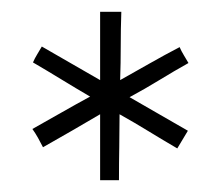

<svg xmlns="http://www.w3.org/2000/svg" viewBox="-20 -740 375 326"><path d="M150 -546Q126 -532 102 -518Q78 -504 53 -490Q49 -498 44.5 -506Q40 -514 35 -521Q60 -535 84.5 -549Q109 -563 133 -576Q109 -590 84.5 -605Q60 -620 36 -634Q39 -641 43 -647.5Q47 -654 51 -661L150 -604V-720H186Q185 -691 185 -662Q185 -633 184 -604Q209 -618 234.5 -632.5Q260 -647 285 -660Q288 -653 292 -646.5Q296 -640 300 -633Q275 -619 250.5 -604Q226 -589 200 -575L299 -518L281 -488Q257 -502 232.5 -517Q208 -532 183 -546Q183 -518 182.5 -490.5Q182 -463 182 -434H150Z"/></svg>

Font: Synthetic Light
Style: Regular
Weight: 300
Designer: Santiago Orozco
Foundry: Typemade
Version: Version 2.000; ttfautohint (v1.8.4.7-5d5b)